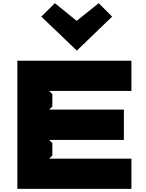

<svg xmlns="http://www.w3.org/2000/svg" viewBox="-20 -1194 921 1214"><path d="M811 -190.9V0H89.8V-810.1H811V-619.1H291L311 -599.1V-521L291 -501H763.2V-309.1H291L311 -289.1V-210.9L291 -190.9ZM604 -1173.8 689 -1088.9 466.8 -875H464.8L241.2 -1088.9L327.1 -1173.8L464.8 -1062Z"/></svg>

Font: Sinkin Sans 900 X Black
Style: Regular
Weight: 950
Designer: Keith Bates
Foundry: K-Type
Version: Sinkin Sans (version 1.0)  by Keith Bates   •   © 2014   www